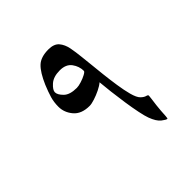

<svg xmlns="http://www.w3.org/2000/svg" viewBox="-166 -655 899 899"><g transform="rotate(-45 283.5 -206.0)"><path d="M459.5 -31.7Q459.5 -28.8 457.5 -12.9Q455.6 2.9 452.6 24.9Q450.7 37.6 449.5 57.1Q448.2 76.7 447.3 91.6Q446.3 106.4 443.8 106.4Q437 106.4 418.2 91.8Q399.4 77.1 385.3 39.1Q378.9 22 371.8 -12.5Q364.7 -46.9 358.4 -89.1Q352.1 -131.3 347.4 -171.4Q342.8 -211.4 340.3 -239.3Q328.1 -228.5 306.6 -218Q285.2 -207.5 263.7 -200.7Q242.2 -193.8 229.5 -193.8Q175.8 -193.8 149.4 -225.1Q123 -256.3 123 -294.4Q123 -324.7 130.6 -350.6Q138.2 -376.5 152.3 -410.6Q177.2 -468.3 203.1 -492.9Q229 -517.6 279.8 -517.6Q316.4 -517.6 333.3 -497.8Q350.1 -478 356 -447.3Q361.8 -416.5 365.2 -382.8Q367.7 -364.7 370.8 -330.6Q374 -296.4 378.7 -255.1Q383.3 -213.9 389.4 -173.1Q395.5 -132.3 403.8 -101.1Q413.1 -66.4 426 -54.2Q439 -42 449.2 -39.6Q459.5 -37.1 459.5 -31.7ZM326.2 -329.1Q326.2 -359.4 307.4 -385Q288.6 -410.6 248 -410.6Q205.6 -410.6 182.4 -389.9Q159.2 -369.1 159.2 -354Q159.2 -337.4 179.9 -316.7Q200.7 -295.9 246.6 -295.9Q258.8 -295.9 277.6 -301.8Q296.4 -307.6 311.3 -315.7Q326.2 -323.7 326.2 -329.1Z"/></g></svg>

Font: Scheherazade New Rohingya
Style: Regular
Weight: 400
Designer: SIL International
Foundry: SIL International
Version: Version 3.000 ; LngRng